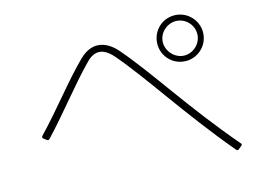

<svg xmlns="http://www.w3.org/2000/svg" viewBox="-70 -817 1140 838"><g transform="rotate(-10 500.0 -398.0)"><path d="M654 -609C654 -552 699 -506 757 -506C814 -506 860 -552 860 -609C860 -665 814 -712 757 -712C699 -712 654 -666 654 -609ZM757 -531C716 -531 679 -567 679 -609C679 -651 715 -686 757 -686C799 -686 834 -651 834 -609C834 -567 799 -531 757 -531ZM93 -281 106 -273C111 -270 115 -270 119 -275C200 -377 270 -490 343 -578C361 -600 380 -611 400 -611C420 -611 441 -600 463 -579C584 -461 716 -284 912 -88C916 -83 920 -83 925 -87L937 -99C940 -101 941 -103 941 -106C941 -108 940 -110 937 -112C740 -305 609 -482 486 -601C460 -626 430 -641 400 -641C372 -641 344 -627 318 -597C243 -509 174 -397 91 -294C87 -289 88 -285 93 -281Z"/></g></svg>

Font: LINE Seed JP_OTF Thin
Style: Regular
Weight: 250
Designer: LY Corporation & Fontrix & Fontworks
Version: Version 1.007